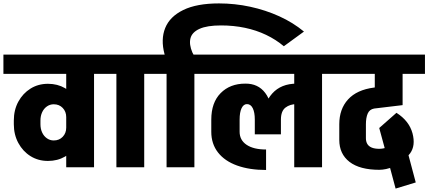

<svg xmlns="http://www.w3.org/2000/svg" viewBox="-45 -980 2510 1125"><path d="M-25 -547V-660H453V-547ZM36 -251V-275H192V-251ZM192 -274H36Q36 -336 62.5 -384.5Q89 -433 134 -461Q179 -489 236 -489L270 -369Q248 -369 230 -356.5Q212 -344 202 -322.5Q192 -301 192 -274ZM431 -294H343Q343 -326 322.5 -347.5Q302 -369 270 -369L236 -489Q292 -489 336 -463.5Q380 -438 405.5 -394Q431 -350 431 -294ZM192 -252Q192 -225 202 -203.5Q212 -182 230 -169.5Q248 -157 270 -157L236 -37Q179 -37 134 -65Q89 -93 62.5 -142Q36 -191 36 -252ZM431 -232Q431 -177 405.5 -132.5Q380 -88 336 -62.5Q292 -37 236 -37L270 -157Q302 -157 322.5 -178.5Q343 -200 343 -232ZM343 0V-645H506V0ZM253 -547V-660H597V-547Z M637 0V-645H800V0ZM547 -547V-660H891V-547Z M1618 -709Q1572 -748 1514.5 -775.5Q1457 -803 1390.5 -817Q1324 -831 1250 -831L1238 -960Q1331 -960 1421 -940.5Q1511 -921 1591.5 -884.5Q1672 -848 1736 -795ZM927 -635 919 -663 1082 -673 1102 -635ZM919 -663Q896 -749 923 -816Q950 -883 1029 -921.5Q1108 -960 1238 -960L1250 -831Q1168 -831 1124 -811Q1080 -791 1071 -755.5Q1062 -720 1082 -673ZM931 0V-645H1094V0ZM841 -547V-660H1185V-547Z M1498 -279Q1498 -374 1550 -432Q1602 -490 1694 -490V-370Q1654 -370 1627.5 -349.5Q1601 -329 1601 -279ZM1693 -370V-490H1741V-370ZM1514 16Q1417 16 1344.5 -10Q1272 -36 1232.5 -86.5Q1193 -137 1193 -208H1359Q1359 -159 1400 -131.5Q1441 -104 1514 -104ZM1193 -207V-279H1359V-207ZM1193 -279Q1193 -379 1248 -434.5Q1303 -490 1392 -490L1402 -370Q1382 -370 1370.5 -346Q1359 -322 1359 -279ZM1448 -193V-279H1601V-193ZM1448 -279Q1448 -322 1436 -346Q1424 -370 1402 -370L1392 -490Q1467 -491 1509 -435.5Q1551 -380 1551 -279ZM1113 -547V-660H1749V-547ZM1679 0V-645H1842V0ZM1589 -547V-660H1933V-547Z M1883 -547V-660H2445V-547ZM2178 15Q2063 15 2003 -31.5Q1943 -78 1943 -160L2099 -170Q2099 -151 2107 -137Q2115 -123 2132.5 -115.5Q2150 -108 2178 -108ZM1943 -159V-253H2099V-169ZM1943 -252Q1943 -341 1994.5 -397.5Q2046 -454 2147 -467V-344Q2120 -339 2109.5 -314.5Q2099 -290 2099 -252ZM2147 -344V-467L2314 -487V-364ZM2151 -447V-630H2314V-447ZM2372 -199Q2391 -127 2358 -81.5Q2325 -36 2236 -12L2211 -106Q2233 -112 2238 -126.5Q2243 -141 2237 -163ZM2278 -319Q2352 -272 2372 -199L2237 -163Q2229 -193 2187 -232ZM2278 -319 2333 -114 2217 -83 2177 -230ZM2273 125 2186 -200 2308 -223 2391 89ZM2176 15V-108Q2199 -108 2221.5 -116Q2244 -124 2266 -138V-5Q2238 6 2217 10.5Q2196 15 2176 15Z"/></svg>

Font: Akshar Light
Style: Bold
Weight: 700
Version: Version 1.100